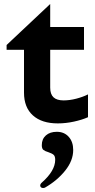

<svg xmlns="http://www.w3.org/2000/svg" viewBox="-20 -607 473 960"><path d="M231 -358V-169Q231 -136 247.5 -120.5Q264 -105 298 -105Q328 -105 361 -113.5Q394 -122 420 -135V-21Q391 -8 350 1Q309 10 269 10Q189 10 144.5 -30Q100 -70 100 -144V-358H13V-382L231 -587V-472H400V-358ZM346 143Q346 196 306 246Q266 296 205 331Q201 333 195 333Q189 333 185 329.5Q181 326 181 321Q181 313 189 306Q256 247 256 192Q256 174 248 167Q240 160 222 154Q205 149 197 142.5Q189 136 189 119Q189 88 209.5 70Q230 52 264 52Q301 52 323.5 77Q346 102 346 143Z"/></svg>

Font: Madhuban SemiBold
Style: Regular
Weight: 600
Designer: jaikishan Patel
Foundry: MagicType
Version: Version 1.000